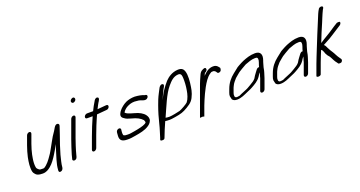

<svg xmlns="http://www.w3.org/2000/svg" viewBox="-44 -1362 4064 2170"><g transform="rotate(-20 1988.5 -277.5)"><path d="M174.9 -343.2C158.6 -298.5 146.9 -255.9 137.5 -215.2L129.5 -171C125.6 -142.1 121.8 -113.2 123.2 -87.3C124.7 -58.3 125.9 -32.6 146.2 -13.4C159.6 5.8 183 17 231.2 17C276.8 18.4 305.8 -3.4 330.2 -22.9C367.4 -52.6 400.2 -100.9 425 -141.2C445.9 -173.1 464.6 -208.4 484 -246C465.6 -188.8 447.8 -129.1 432.3 -77.7C419.2 -34.9 412.1 2 409.7 37.7C408.8 44.3 405.4 72.1 433.6 65.1C460.4 58.4 463.5 33.2 464.7 24.3C467.3 -16.6 481.6 -62.2 493.3 -113.7C509.8 -174.4 539.4 -262.1 565 -332.4C575.6 -361.6 580.4 -380.1 588.4 -402.2C591.5 -410.7 595.1 -422.1 596.4 -426.6C601.8 -445.3 590 -456.6 572.4 -454.7C545.5 -451.7 531.4 -410.8 516.8 -390.5C493.1 -358.8 472.7 -323.5 452.1 -285.7L425.1 -236.8C410.1 -209.7 388.1 -168.8 372.7 -148.9C342.4 -103.7 309.2 -59.7 269.1 -36.7C268.1 -36.2 263.3 -34.4 251.9 -35H251.5C223.3 -35 218.2 -35.7 209.4 -42.2C194.2 -53.5 182.7 -64.3 181.7 -81.8C177.2 -108.6 178.8 -145.8 185 -181.8L192.7 -225C200.8 -261.6 212.4 -303.2 227.2 -343.9L265.6 -449.5C270.7 -463.6 264.1 -476 249.3 -476C234.4 -476 218.7 -463.6 213.6 -449.5Z M666.8 -234.6C657.4 -208.8 647.3 -175.6 638.8 -152.1C634.6 -140.5 630.4 -127 626.7 -113.4C618 -85.5 608.5 -57.3 602.9 -28.9L600.5 -22.3C594.8 8.4 644.8 7.9 654.1 -26.6L656.3 -32.6C657.3 -37.2 658.9 -43.5 661.8 -53.4C670.9 -84.2 679.4 -120.7 690.8 -152.1C700 -177.5 709.5 -208.9 718.8 -234.6L798.5 -453.5C803.6 -467.6 797 -480 782.1 -480C767.3 -480 751.6 -467.6 746.5 -453.5ZM850 -624.9C873 -641.2 865.9 -659.1 861.9 -665.3C846.6 -689.4 795.8 -653.3 812.5 -627.8C816.1 -622.1 827.3 -608.9 850 -624.9Z M916.7 -399H984.1C953.9 -331.8 924.3 -259 897.5 -185.5L846.9 -46.5C841.8 -32.4 848.4 -20 863.3 -20C878.2 -20 893.8 -32.4 898.9 -46.5L949.5 -185.5C961.7 -218.9 975.1 -253.8 988 -285.8C1005.4 -325.1 1019.5 -363.9 1037.8 -401.7C1073.2 -405.6 1108.5 -408.6 1144 -411L1156.5 -412C1191.6 -413.6 1206.7 -464 1173.4 -464H1172.9L1158.1 -463C1126.1 -460.6 1097 -458.4 1063.2 -454.8C1070.9 -470.8 1078.5 -486.1 1086.1 -499.5L1098.5 -521.6C1102.2 -527.3 1137.9 -574.3 1104.6 -580.8C1081.4 -585.3 1066.9 -559.7 1062.6 -550.7C1044.2 -520.7 1026.2 -488.6 1008.4 -451H935.7C921.5 -451 905.1 -439.9 899.7 -425C894.3 -410.1 902.6 -399 916.7 -399Z M1628.7 -421H1620.7C1619.9 -421 1617.4 -421.7 1615.4 -423C1588 -434.9 1552.7 -441.9 1505.8 -445H1505.2C1466 -445 1426.8 -436.3 1397.9 -423.1L1371.3 -408.3C1343.5 -389.4 1309.1 -363.3 1290.2 -324.5C1269 -285.2 1294.4 -267.3 1310 -257.6C1327.6 -243.3 1350.5 -235.2 1386.8 -225.5C1448 -210.5 1485.8 -189.9 1513.6 -159.9C1515.1 -157.7 1523.4 -138.6 1523.2 -132.5L1522.8 -131.5C1520.5 -125.1 1518.3 -123.2 1507.8 -116.2C1480.4 -99.8 1421.4 -87 1371.3 -78.7C1338.4 -73.3 1311.8 -67.3 1285.6 -69H1285C1264.5 -69 1252.1 -70.6 1242.3 -75.2C1230.9 -80.1 1231.4 -109 1234.9 -135.3L1236.7 -149.2C1235.6 -179.7 1186.4 -169.3 1181 -136.9L1179.2 -123.4C1178.5 -113.7 1177.7 -102.7 1176.8 -88.7C1175.3 -38.8 1200.9 -17.3 1264.4 -17C1298.5 -15.3 1332.2 -22 1365.1 -27.3C1420.5 -36.2 1483.9 -48.4 1526.7 -77.1C1543.9 -88.2 1564 -103.4 1574.3 -130.1C1579.5 -142.9 1579.5 -156.7 1575.2 -171.5C1560.7 -213.9 1524.7 -239.3 1478.2 -258.2C1429.7 -275.8 1360.4 -286.3 1337.6 -313.8C1337.9 -315.1 1338.1 -316.1 1338.5 -317.5C1348.8 -335.8 1370.1 -355.7 1389.3 -366.6C1418.3 -381.9 1444.3 -392.7 1484.5 -393C1502.3 -391.7 1519 -390.7 1535 -388.2C1555.2 -384.8 1575.6 -371.6 1600.1 -369H1606.7C1620.4 -367.6 1638 -379.3 1643.4 -394C1649 -409.6 1640.5 -418.9 1628.7 -421Z M1921.1 -426.5C1958.8 -470.6 1992.7 -507.7 2051 -512.1C2088.4 -515.1 2091.8 -487.5 2093.8 -455.7C2095.7 -414.4 2093 -359 2084 -311.3C2079.2 -286 2076.9 -269.1 2067.1 -242C2057.8 -216.4 2049.6 -199.7 2036.1 -182.1C2027 -169.9 1949.9 -125.7 1927.4 -119.2C1906.1 -113.3 1825.4 -97 1801.8 -97C1790.5 -97 1764.6 -97.4 1752.8 -101.1C1803.3 -211.6 1856 -350.5 1921.1 -426.5ZM1617.7 91.5 1611.9 107.5C1604.3 128.4 1631 125.4 1633.8 125.4C1634.4 125.4 1656 129.2 1663.1 109.5C1684.5 50.8 1709.8 -7.9 1736 -66.5C1751.2 -64.4 1775.1 -63.1 1789.1 -63.1C1802.7 -63.1 1824.4 -65.8 1856.8 -71.1C1930.5 -83.3 1957.8 -91 2014.9 -125.3C2074.9 -160.8 2098.3 -185 2122.9 -252.5C2133.6 -281.9 2137 -302.5 2141.3 -328.4C2151.7 -391 2158.7 -468.3 2142.8 -516.5C2134.6 -541.9 2118.3 -567.1 2065 -564C1997.5 -559.7 1947.2 -524.7 1912.3 -488.5C1862.7 -431.1 1828.2 -383 1788.7 -298.4C1805.6 -342 1827.1 -381.5 1844.1 -418.1C1844.8 -419.5 1879.3 -464.6 1847.6 -470.8C1824.3 -475.3 1809.3 -450.8 1804.4 -442.8C1786 -405.3 1764.6 -370.2 1745.5 -323C1739.6 -306.6 1732.2 -287 1722.9 -263.4C1697.6 -194.1 1678.1 -125.5 1662.9 -62.8C1654.7 -33.6 1649.8 -7.8 1639.9 19.5L1639.8 19.8L1639.7 20.2C1632.4 43.6 1625.3 70.6 1617.7 91.5Z M2330.2 -395.2 2339.5 -416.4C2341.6 -420.8 2343.6 -424.3 2344.4 -425.6C2354.4 -430 2377.8 -443 2374 -464.5C2369.9 -487.9 2342.5 -474.6 2332.8 -469.2C2311.7 -460.3 2299.2 -443.8 2290.3 -423.7L2278.9 -398C2269.3 -376 2258.6 -353.4 2249.2 -327.6L2118 33L2144.7 31H2150.7C2153.1 31 2152.5 31 2154.4 31.5L2169.1 35.5L2211.5 -81C2228.4 -127.4 2239.2 -146.7 2260.5 -196.5C2261.7 -199.6 2263.1 -202.8 2264.8 -205.9C2280.7 -235.5 2291.8 -260.2 2298.2 -271.6C2326.2 -322.2 2356.9 -369.9 2394.6 -396.5C2410.5 -407.6 2413.6 -411 2428.1 -411H2442C2442.2 -411 2446.3 -410 2451.5 -407.1C2465.2 -399.5 2468.1 -393.3 2476.2 -380.7C2484.3 -368 2504.5 -373.9 2516 -383.4C2526.4 -392.1 2526.6 -418.3 2526.6 -418.3C2517.6 -432.5 2497.4 -463 2462 -463H2444.4C2396.5 -458.3 2361.2 -429.1 2330.2 -395.2Z M2572.8 -106.5 2591.7 -158.6C2594.1 -163.4 2596.9 -169.1 2599.9 -175.8C2614.2 -206.9 2631.9 -224.8 2654.6 -251C2662.6 -258.3 2688.5 -280 2697.6 -287.4L2715.1 -301.4C2734.5 -315.6 2769.5 -334 2794.8 -349.2C2800 -352.3 2806.2 -356.1 2811.4 -358.4C2851.4 -372 2886.5 -389 2932.1 -389C2936.8 -389 2942.2 -388.7 2947.2 -388.1C2966.5 -385.2 2969.5 -361.3 2956.8 -326.5L2952.4 -314.2C2946.4 -301 2946 -291.2 2942.8 -282.5C2942.3 -281 2941.6 -279 2941 -277.2C2914.3 -281.7 2898.8 -246.6 2883.7 -229.1C2870 -213.3 2859.2 -193.7 2847.8 -174.9C2832.1 -154.4 2808.1 -139.6 2779.7 -123L2753.4 -107.7C2732.9 -94.2 2706.6 -84.6 2678 -72.7C2658.4 -65.9 2640.7 -56.5 2623.3 -48.8C2617.4 -47.3 2601.2 -45 2594.9 -45C2589.9 -45 2586.7 -45.2 2583.1 -45.7L2574.7 -48.9C2571.2 -52 2566.7 -60 2566.7 -61.5C2567 -69.4 2565.2 -82.9 2567.2 -88.5L2567.6 -89.5C2568.2 -92.9 2569.6 -97.9 2572.8 -106.5ZM2951 -441C2890.1 -441 2842.5 -422.1 2799.8 -405.4C2775.8 -396 2760.9 -385.4 2740 -375.3C2719.6 -365.5 2707.4 -356 2689.8 -340.9L2673.4 -328C2667.7 -323.5 2659.7 -317.2 2649.4 -309C2602.7 -271.9 2564.8 -227.5 2540 -159.3L2527.2 -124.3C2520.6 -106.1 2518.1 -96.4 2518.4 -81.2C2518.5 -78.5 2527.6 -41.1 2527.6 -41.1C2538.1 -25.9 2555.1 -16.8 2584.6 -16.8C2634.8 -16.8 2678.6 -39.9 2719.1 -57.4L2740.6 -66.7C2756.7 -73 2770.5 -79.6 2785.1 -87.8C2825.6 -110.4 2869.5 -133.9 2899 -177L2908.7 -192.4C2915.5 -203.4 2918.9 -208.4 2928.8 -219.8C2928.5 -218.9 2928.2 -217.7 2928 -217L2921.8 -194.3C2919.7 -187 2917.7 -180.6 2915.8 -175.4L2915.6 -174.8L2910.7 -155.9L2861.3 -20.1C2856.4 -6.7 2863.3 5 2878.2 5C2893.1 5 2908.4 -6.7 2913.3 -20.1L2956 -137.5C2958.9 -145.3 2960.9 -151.6 2962.8 -158.9C2964.5 -163.6 2966.5 -169.8 2968.1 -176C2970.2 -181.8 2973 -190.7 2975.1 -198.1L2981.5 -221.3C2986.5 -246.5 2989 -266.6 2997.9 -290.9C3002.5 -303.5 3003.2 -310.9 3005.9 -318.4L3011 -332.6C3034.1 -395.8 3017.1 -441 2951 -441Z M3096.8 -106.5 3115.7 -158.6C3118.1 -163.4 3120.9 -169.1 3123.9 -175.8C3138.2 -206.9 3155.9 -224.8 3178.6 -251C3186.6 -258.3 3212.5 -280 3221.6 -287.4L3239.1 -301.4C3258.5 -315.6 3293.5 -334 3318.8 -349.2C3324 -352.3 3330.2 -356.1 3335.4 -358.4C3375.4 -372 3410.5 -389 3456.1 -389C3460.8 -389 3466.2 -388.7 3471.2 -388.1C3490.5 -385.2 3493.5 -361.3 3480.8 -326.5L3476.4 -314.2C3470.4 -301 3470 -291.2 3466.8 -282.5C3466.3 -281 3465.6 -279 3465 -277.2C3438.3 -281.7 3422.8 -246.6 3407.7 -229.1C3394 -213.3 3383.2 -193.7 3371.8 -174.9C3356.1 -154.4 3332.1 -139.6 3303.7 -123L3277.4 -107.7C3256.9 -94.2 3230.6 -84.6 3202 -72.7C3182.4 -65.9 3164.7 -56.5 3147.3 -48.8C3141.4 -47.3 3125.2 -45 3118.9 -45C3113.9 -45 3110.7 -45.2 3107.1 -45.7L3098.7 -48.9C3095.2 -52 3090.7 -60 3090.7 -61.5C3091 -69.4 3089.2 -82.9 3091.2 -88.5L3091.6 -89.5C3092.2 -92.9 3093.6 -97.9 3096.8 -106.5ZM3475 -441C3414.1 -441 3366.5 -422.1 3323.8 -405.4C3299.8 -396 3284.9 -385.4 3264 -375.3C3243.6 -365.5 3231.4 -356 3213.8 -340.9L3197.4 -328C3191.7 -323.5 3183.7 -317.2 3173.4 -309C3126.7 -271.9 3088.8 -227.5 3064 -159.3L3051.2 -124.3C3044.6 -106.1 3042.1 -96.4 3042.4 -81.2C3042.5 -78.5 3051.6 -41.1 3051.6 -41.1C3062.1 -25.9 3079.1 -16.8 3108.6 -16.8C3158.8 -16.8 3202.6 -39.9 3243.1 -57.4L3264.6 -66.7C3280.7 -73 3294.5 -79.6 3309.1 -87.8C3349.6 -110.4 3393.5 -133.9 3423 -177L3432.7 -192.4C3439.5 -203.4 3442.9 -208.4 3452.8 -219.8C3452.5 -218.9 3452.2 -217.7 3452 -217L3445.8 -194.3C3443.7 -187 3441.7 -180.6 3439.8 -175.4L3439.6 -174.8L3434.7 -155.9L3385.3 -20.1C3380.4 -6.7 3387.3 5 3402.2 5C3417.1 5 3432.4 -6.7 3437.3 -20.1L3480 -137.5C3482.9 -145.3 3484.9 -151.6 3486.8 -158.9C3488.5 -163.6 3490.5 -169.8 3492.1 -176C3494.2 -181.8 3497 -190.7 3499.1 -198.1L3505.5 -221.3C3510.5 -246.5 3513 -266.6 3521.9 -290.9C3526.5 -303.5 3527.2 -310.9 3529.9 -318.4L3535 -332.6C3558.1 -395.8 3541.1 -441 3475 -441Z M3694.8 -292.9C3722.9 -367.1 3751 -432 3784 -508.4L3803 -554.9C3815.4 -585.3 3828.8 -615.9 3840.9 -640.2C3843.1 -644.3 3868 -673.4 3840.8 -680.5C3822.3 -684 3808.7 -673.9 3803.7 -668C3781.8 -634.9 3767.9 -596.5 3751.7 -557C3708.4 -450.6 3668.3 -359.7 3625.7 -249.3C3600.7 -184.4 3584.7 -150.3 3562.8 -90L3515.8 39C3513.1 46.5 3521.8 53 3536.7 53C3551.6 53 3565.1 46.5 3567.8 39L3614.8 -90C3632.7 -139.2 3647.2 -171.2 3666.9 -220.8C3673.2 -216 3677.5 -214.2 3681.9 -205.9C3688.6 -191.1 3692.7 -182.1 3697.6 -166C3706.5 -146.2 3718.2 -130.2 3733.5 -114.2C3752.1 -84.9 3762.3 -52 3788.4 -22.3L3797.4 -9.1C3808.2 -3.7 3825.4 -5.7 3835 -10.2C3846.1 -19.7 3854.1 -35.1 3844.8 -48.2L3836 -60.4C3822.4 -78.8 3813.6 -93.7 3803.2 -113.6L3793.8 -131.7C3790.1 -139.1 3787 -144.5 3782.2 -151.4C3767.3 -170.8 3755.8 -194.9 3743.2 -218.2C3737.6 -231.5 3729.7 -250.5 3715.5 -261.5C3716 -261.9 3717.4 -262.8 3718.5 -263.5C3744.3 -278 3774.1 -293.2 3802.1 -309C3825.5 -324.2 3843.5 -333.9 3868.5 -351C3897.3 -369.4 3930.6 -390.6 3958.2 -408.6C3975.2 -419.5 3979.2 -437.3 3974.9 -446.7C3968.4 -449.4 3954.5 -451.1 3939.3 -447.6C3911.3 -431.1 3879.7 -410.7 3849.1 -389.8L3818.5 -369.7C3796.5 -357.5 3769.3 -338.9 3747.7 -326.7L3747.4 -327C3728.7 -314.9 3711.3 -303.7 3694.8 -292.9Z"/></g></svg>

Font: Take Off
Style: Moose
Weight: 400
Foundry: Cannot Into Space Fonts
Version: Version 0.89